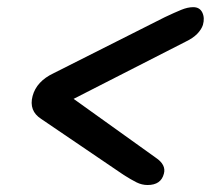

<svg xmlns="http://www.w3.org/2000/svg" viewBox="-20 -610 589 536"><path d="M437.5 -125Q429.5 -93.5 392 -93.5Q376 -93.5 361 -101Q346 -108.5 325.5 -121.5L95 -278Q60 -300.5 71 -342Q82 -383 129.5 -405.5L440 -562Q467.5 -575 485.8 -582.5Q504 -590 519.5 -590Q537.5 -590 544.8 -575Q552 -560 546.5 -540.5Q542.5 -528 530.8 -515.8Q519 -503.5 497 -493L185.5 -334L414.5 -170Q444.5 -150 437.5 -125Z"/></svg>

Font: Fraunces 72pt S050 Black
Style: Italic
Weight: 900
Italic angle: -16°
Version: Version 1.000; ttfautohint (v1.8.3)